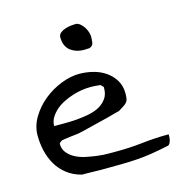

<svg xmlns="http://www.w3.org/2000/svg" viewBox="-83 -590 642 669"><g transform="rotate(-15 238.0 -256.0)"><path d="M18.6 -171.9Q18.6 -205.1 37.1 -236.3Q55.7 -267.6 84.5 -291Q113.3 -314.5 147.9 -328.1Q182.6 -341.8 213.9 -341.8Q239.3 -341.8 264.2 -335.4Q289.1 -329.1 308.6 -315.4Q328.1 -301.8 340.3 -281.7Q352.5 -261.7 352.5 -234.4Q352.5 -221.7 351.1 -214.4Q349.6 -207 344.7 -201.7Q339.8 -196.3 332.5 -191.9Q325.2 -187.5 314.5 -180.7Q308.6 -179.7 296.9 -176.3Q285.2 -172.9 270 -168.9Q254.9 -165 238.3 -161.1Q221.7 -157.2 206.5 -153.3Q191.4 -149.4 179.7 -146.5Q168 -143.6 162.1 -142.6Q159.2 -141.6 149.4 -140.6Q139.6 -139.6 128.4 -138.2Q117.2 -136.7 107.4 -135.3Q97.7 -133.8 95.7 -132.8Q92.8 -131.8 89.4 -128.4Q85.9 -125 85.9 -124Q85.9 -104.5 96.7 -91.3Q107.4 -78.1 124 -69.3Q140.6 -60.5 161.6 -56.2Q182.6 -51.8 203.1 -49.3Q223.6 -46.9 241.2 -46.9Q258.8 -46.9 269.5 -46.9Q318.4 -46.9 365.2 -52.2Q412.1 -57.6 460.9 -57.6V-49.8Q460.9 -43.9 459.5 -37.6Q458 -31.2 455.1 -25.9Q452.1 -20.5 447.3 -19.5Q410.2 -11.7 381.3 -7.3Q352.5 -2.9 327.1 -1.5Q301.8 0 274.4 0.5Q247.1 1 213.9 1H197.3Q186.5 1 173.8 0.5Q161.1 0 149.4 0H132.8Q102.5 -7.8 80.6 -24.9Q58.6 -42 44.9 -65.4Q31.2 -88.9 24.9 -116.2Q18.6 -143.6 18.6 -171.9ZM237.3 -287.1Q224.6 -287.1 208.5 -284.7Q192.4 -282.2 175.3 -276.9Q158.2 -271.5 141.6 -263.2Q125 -254.9 112.3 -243.7Q99.6 -232.4 91.3 -218.8Q83 -205.1 83 -188.5H123Q144.5 -188.5 167 -190.4Q189.5 -192.4 210.9 -196.8Q232.4 -201.2 248.5 -210.4Q264.6 -219.7 274.9 -234.4Q285.2 -249 285.2 -270.5V-275.4L275.4 -285.2Q273.4 -285.2 268.1 -285.6Q262.7 -286.1 256.8 -286.6Q251 -287.1 245.6 -287.1Q240.2 -287.1 237.3 -287.1ZM183.6 -481.4Q183.6 -491.2 191.4 -497.6Q199.2 -503.9 210 -507.3Q220.7 -510.7 231 -511.7Q241.2 -512.7 247.1 -512.7Q254.9 -512.7 262.2 -506.8Q269.5 -501 275.4 -492.7Q281.2 -484.4 284.7 -474.1Q288.1 -463.9 288.1 -457Q288.1 -446.3 286.6 -435.1Q285.2 -423.8 272.5 -418.9Q270.5 -418.9 262.7 -418.5Q254.9 -418 252 -418Q239.3 -418 227.5 -421.4Q215.8 -424.8 205.6 -432.1Q195.3 -439.5 189.5 -451.7Q183.6 -463.9 183.6 -481.4Z"/></g></svg>

Font: Swanky and Moo Moo
Style: Regular
Weight: 400
Designer: Kimberly Geswein
Foundry: Kimberly Geswein
Version: Version 1.002 2001